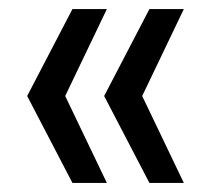

<svg xmlns="http://www.w3.org/2000/svg" viewBox="-20 -474 466 424"><path d="M216 -70H140L40 -262L140 -454H216L124 -262ZM386 -70H310L210 -262L310 -454H386L294 -262Z"/></svg>

Font: Play
Style: Regular
Weight: 400
Designer: Jonas Hecksher
Foundry: Jonas Hecksher, Playtypeª, e-types AS
Version: Version 1.002